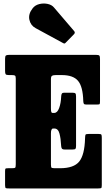

<svg xmlns="http://www.w3.org/2000/svg" viewBox="-20 -1058 604 1078"><path d="M46 -636.5H30.5Q15.5 -636.5 12 -641Q8.5 -645.5 8.5 -659.5V-728Q8.5 -743.5 13.8 -746.8Q19 -750 33.5 -750H519Q534.5 -750 538 -745.5Q541.5 -741 541.5 -726V-490.5Q541.5 -476.5 539.5 -473.8Q537.5 -471 524 -471H464Q453 -471 450.5 -476Q448 -481 447.5 -491Q445.5 -571.5 418.2 -604Q391 -636.5 327 -636.5H293.5Q279 -636.5 272.5 -632.8Q266 -629 266 -613.5V-451Q266 -435 268 -429.5Q270 -424 274.5 -424H284.5Q302 -424 312 -451.2Q322 -478.5 323.5 -516Q324 -527 327.2 -532.2Q330.5 -537.5 340 -537.5H385Q399 -537.5 403 -533.8Q407 -530 407 -516V-239.5Q407 -226.5 403.8 -222.5Q400.5 -218.5 387 -218.5H343.5Q331 -218.5 327.2 -224.2Q323.5 -230 323 -242.5Q321.5 -279 314 -307.8Q306.5 -336.5 285 -336.5H278.5Q266 -336.5 266 -309.5V-134Q266 -117.5 270.8 -115.5Q275.5 -113.5 292 -113.5H317Q394.5 -113.5 424.8 -151Q455 -188.5 457.5 -280.5Q458 -297.5 460.2 -301.8Q462.5 -306 479.5 -306H532Q546.5 -306 549 -302.2Q551.5 -298.5 551.5 -284V-19Q551.5 -5 548.5 -2.5Q545.5 0 531 0H32.5Q18.5 0 13.5 -1.5Q8.5 -3 8.5 -18V-98Q8.5 -110 11.8 -111.8Q15 -113.5 26.5 -113.5H45.5Q62 -113.5 65.2 -116.5Q68.5 -119.5 68.5 -136.5V-617Q68.5 -630.5 64.2 -633.5Q60 -636.5 46 -636.5ZM334.5 -816 180 -900Q152 -915 145 -947Q138 -979 163 -1011Q176.5 -1029 200.2 -1035Q224 -1041 247.5 -1036Q271 -1031 283.5 -1015.5L395.5 -884.5Q404 -875.5 396 -866.5L349.5 -819Q345.5 -814.5 342.8 -813.8Q340 -813 334.5 -816Z"/></svg>

Font: Besley* Condensed Heavy
Style: Regular
Weight: 800
Width: 3
Designer: Owen Earl
Foundry: indestructible type*
Version: Version 3.000; ttfautohint (v1.8.3)